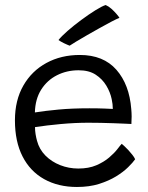

<svg xmlns="http://www.w3.org/2000/svg" viewBox="-20 -753 590 765"><path d="M518.5 -118.5Q509.5 -105.5 490.5 -86.8Q471.5 -68 442.5 -50.2Q413.5 -32.5 374.8 -20.2Q336 -8 286.5 -8Q212 -8 156 -39.2Q100 -70.5 69.8 -129.8Q39.5 -189 39.5 -273.5Q39.5 -353.5 73 -412Q106.5 -470.5 165 -502.2Q223.5 -534 298 -534Q392 -534 443.8 -475Q495.5 -416 503 -318.5Q504.5 -303 504.5 -288.5Q504.5 -274 503.5 -259Q497.5 -259.5 478.5 -260.2Q459.5 -261 433.8 -262Q408 -263 381 -263.5Q354 -264 332 -264Q279.5 -264 222.2 -258.8Q165 -253.5 119.5 -246.5Q119.5 -232 121.8 -218.2Q124 -204.5 127.5 -192Q136.5 -158 161 -133.2Q185.5 -108.5 219.8 -95Q254 -81.5 292 -81.5Q333.5 -81.5 363.8 -94.5Q394 -107.5 415 -125.5Q436 -143.5 448 -159.2Q460 -175 465 -180Q468 -177.5 475.5 -170.8Q483 -164 491.5 -154.8Q500 -145.5 507.5 -136Q515 -126.5 518.5 -118.5ZM119 -305Q159.5 -311.5 213.5 -316.5Q267.5 -321.5 336 -321.5Q371.5 -321.5 395.5 -320.5Q419.5 -319.5 429.5 -319Q429.5 -337.5 425 -358Q419.5 -385 403.8 -411.5Q388 -438 361.2 -455.5Q334.5 -473 293 -473Q246 -473 207 -453.2Q168 -433.5 144.2 -396Q120.5 -358.5 119 -305ZM401 -733Q413.5 -727.5 424.2 -717.8Q435 -708 443.5 -698.2Q452 -688.5 456 -682Q444.5 -677.5 423.5 -666.5Q402.5 -655.5 377 -641.2Q351.5 -627 326.8 -612.8Q302 -598.5 283.2 -587.2Q264.5 -576 257.5 -571Q254.5 -572 248.2 -574.8Q242 -577.5 235 -580.8Q228 -584 221.8 -587.8Q215.5 -591.5 213 -593.5Q224.5 -608 249.2 -629.8Q274 -651.5 303.8 -673.5Q333.5 -695.5 360 -712Q386.5 -728.5 401 -733Z"/></svg>

Font: Grandstander Thin Light
Style: Regular
Weight: 300
Version: Version 1.200